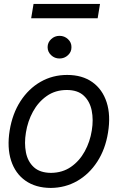

<svg xmlns="http://www.w3.org/2000/svg" viewBox="-20 -927 590 959"><path d="M233.4 11.7Q157.7 11.2 106.9 -24.7Q56.2 -60.5 35.4 -125Q14.6 -189.5 28.3 -275.4Q42 -359.4 82.3 -421.6Q122.6 -483.9 182.6 -518.3Q242.7 -552.7 315.4 -552.7Q390.6 -552.7 441.2 -516.8Q491.7 -481 512.7 -416Q533.7 -351.1 519.5 -264.6Q506.3 -181.6 465.8 -119.4Q425.3 -57.1 365.5 -22.9Q305.7 11.2 233.4 11.7ZM234.4 -63.5Q292 -64 334.5 -93.5Q377 -123 403.3 -171.1Q429.7 -219.2 438.5 -275.4Q447.3 -329.1 438 -375Q428.7 -420.9 398.4 -449.2Q368.2 -477.5 313.5 -477.5Q256.3 -477.5 213.6 -447.5Q170.9 -417.5 144.5 -369.1Q118.2 -320.8 109.4 -264.6Q100.6 -211.4 109.6 -165.5Q118.7 -119.6 149.2 -91.8Q179.7 -64 234.4 -63.5ZM277.3 -634.8Q252.9 -634.8 235.4 -651.4Q217.8 -668 217.8 -691.4Q217.8 -714.8 235.4 -731.4Q252.9 -748 277.3 -748Q301.8 -748 319.6 -731.4Q337.4 -714.8 336.9 -691.4Q337.4 -668 319.6 -651.4Q301.8 -634.8 277.3 -634.8ZM479.5 -907.2 467.8 -835.9H135.7L147.5 -907.2Z"/></svg>

Font: Inter Tight
Style: Italic
Weight: 400
Italic angle: -9.39999°
Designer: Rasmus Andersson
Foundry: rsms
Version: Version 3.002